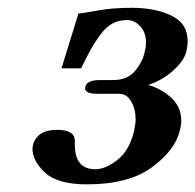

<svg xmlns="http://www.w3.org/2000/svg" viewBox="-20 -465 506 497"><path d="M64.9 -87.9Q74.7 -128.9 127.9 -128.9Q173.8 -128.9 173.8 -100.1Q173.8 -100.1 173.8 -97.2Q173.8 -97.2 173.8 -89.8Q173.8 -26.9 227.1 -26.9Q252.9 -26.9 283.9 -51Q314.9 -75.2 327.1 -126Q331.1 -146 331.1 -155.8Q331.1 -182.6 319.6 -202.4Q308.1 -222.2 289.1 -222.2H232.9Q199.7 -222.2 200.2 -236.8Q200.2 -238.8 201.2 -240.2Q204.1 -258.3 241.2 -257.8H272.9Q310.1 -257.8 330.1 -282Q350.1 -306.2 355 -333Q357.9 -342.8 357.9 -355Q357.9 -380.9 343 -397Q328.1 -413.1 309.1 -413.1Q288.1 -413.1 271 -404.1Q253.9 -395 238.5 -373.5Q223.1 -352.1 214.6 -336.4Q206.1 -320.8 189.9 -288.1H139.2L183.1 -430.2Q191.9 -430.2 231 -437.5Q270 -444.8 321.8 -444.8Q380.9 -444.8 423.3 -424.8Q465.8 -404.8 465.8 -357.9Q465.8 -347.2 462.9 -334Q458 -309.1 429 -283Q399.9 -256.8 363.8 -245.1Q396 -236.3 422.6 -212.6Q449.2 -189 449.2 -151.9Q449.2 -141.1 445.8 -127.9Q433.6 -76.2 373.3 -32Q313 12.2 205.1 12.2Q128.9 12.2 96.4 -18.3Q64 -48.8 64 -80.1Q64 -82 64.5 -84.5Q64.9 -86.9 64.9 -87.9Z"/></svg>

Font: Linux Libertine O
Style: Semibold Italic
Weight: 600
Italic angle: -11.5°
Designer: Philipp H. Poll
Foundry: Philipp H. Poll
Version: Version 5.1.2